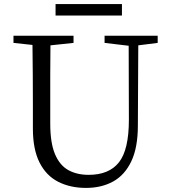

<svg xmlns="http://www.w3.org/2000/svg" viewBox="-20 -904 832 940"><path d="M577 -884V-828H252V-884ZM752 -729V-694L657 -682L655 -290Q655 -182 623 -114.5Q591 -47 534 -15.5Q477 16 401 16Q324 16 265 -14Q206 -44 173.5 -108.5Q141 -173 141 -275V-391Q141 -464 140.5 -537.5Q140 -611 139 -684L46 -694V-729H340V-694L227 -682Q226 -611 226 -538Q226 -465 226 -391V-299Q226 -205 249 -150Q272 -95 314 -71.5Q356 -48 414 -48Q514 -48 562.5 -109.5Q611 -171 611 -318L610 -680L492 -694V-729Z"/></svg>

Font: Shippori Mincho TTF
Style: Regular
Weight: 400
Version: Version 2.100